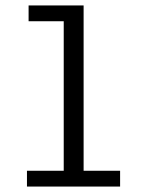

<svg xmlns="http://www.w3.org/2000/svg" viewBox="-20 -685 540 705"><path d="M79 0V-58H214V-607H85V-665H287V-58H421V0Z"/></svg>

Font: Ligconsolata
Style: Regular
Weight: 400
Monospace: yes
Designer: Raph Levien, Cyreal, Brenton Simpson
Foundry: Raph Levien, Cyreal, Google
Version: Version 3.001; ttfautohint (v1.8.2.53-6de2)